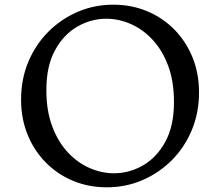

<svg xmlns="http://www.w3.org/2000/svg" viewBox="-20 -790 940 820"><path d="M436 10Q359 10 292.5 -17.5Q226 -45 176 -95.5Q126 -146 98 -214.5Q70 -283 70 -365Q70 -452 101 -526Q132 -600 186.5 -654.5Q241 -709 312 -739.5Q383 -770 464 -770Q541 -770 607.5 -742.5Q674 -715 724 -664.5Q774 -614 802 -545.5Q830 -477 830 -395Q830 -308 799 -234Q768 -160 713.5 -105.5Q659 -51 588 -20.5Q517 10 436 10ZM467 -50Q532 -50 590.5 -83.5Q649 -117 686 -184.5Q723 -252 723 -354Q723 -443 698 -509.5Q673 -576 631.5 -620.5Q590 -665 538.5 -687.5Q487 -710 434 -710Q369 -710 310.5 -676.5Q252 -643 215 -575.5Q178 -508 178 -406Q178 -317 203 -250.5Q228 -184 269.5 -139.5Q311 -95 362.5 -72.5Q414 -50 467 -50Z"/></svg>

Font: Anvers
Style: Regular
Weight: 400
Designer: Ishtar van Looy
Version: Version 1.000